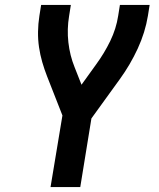

<svg xmlns="http://www.w3.org/2000/svg" viewBox="-20 -755 640 775"><path d="M184 0 232 -289 170 -447Q159 -475 150.5 -504.5Q142 -534 137.5 -564.5Q133 -595 133.5 -627Q134 -659 139 -691L146 -735H266L259 -691Q250 -637 256 -584Q262 -531 281 -484L309 -413L368 -495Q401 -540 425 -589.5Q449 -639 457 -691L464 -735H584L577 -691Q566 -624 536 -559Q506 -494 464 -436L349 -277L304 0Z"/></svg>

Font: Zed Sans Extended
Style: Bold Italic
Weight: 700
Width: 7
Italic angle: -9°
Designer: Belleve Invis
Foundry: Belleve Invis
Version: Version 1.0.0; ttfautohint (v1.8.4)